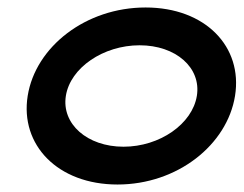

<svg xmlns="http://www.w3.org/2000/svg" viewBox="-20 -482 651 513"><path d="M54 -226C33 -95 134 11 294 11C454 11 587 -95 608 -226C629 -357 529 -462 369 -462C209 -462 75 -357 54 -226ZM156 -226C168 -301 256 -361 353 -361C450 -361 518 -301 506 -226C494 -151 407 -90 310 -90C213 -90 144 -151 156 -226Z"/></svg>

Font: Charger Sport
Style: BlkExtObl
Weight: 900
Designer: Jasper
Foundry: Cannot Into Space Fonts
Version: Version 1.1